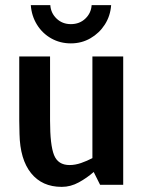

<svg xmlns="http://www.w3.org/2000/svg" viewBox="-20 -720 553 748"><path d="M220 8Q144 8 101 -45.5Q58 -99 56 -198L55 -250V-500H175V-250Q175 -155 190.5 -116Q206 -77 251 -77Q273 -77 296 -85Q319 -93 340 -104V-500H460V0H370L345 -50Q319 -27 287 -9.5Q255 8 221 8Q220 8 220 8ZM176 -700Q178 -669 200.5 -647.5Q223 -626 256 -626Q290 -626 312.5 -647.5Q335 -669 337 -700H413Q410 -658 388.5 -624.5Q367 -591 332.5 -571Q298 -551 256 -551Q214 -551 179.5 -570.5Q145 -590 124 -624Q103 -658 100 -700Z"/></svg>

Font: Epunda Sans SemiBold
Style: Regular
Weight: 600
Designer: Simon Atzbach
Foundry: typofactur
Version: Version 2.204; ttfautohint (v1.8.4.7-5d5b)